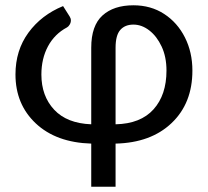

<svg xmlns="http://www.w3.org/2000/svg" viewBox="-20 -536 786 726"><path d="M417 170H325V7Q192.5 3 115.5 -69.2Q38.5 -141.5 38.5 -254.5Q38.5 -345.5 87.5 -412.5Q136.5 -479.5 218.5 -513L243.5 -473.5Q248 -466.5 248 -459Q248 -450.5 243.5 -443Q239 -435.5 233.5 -432.5Q186.5 -407.5 161.5 -361Q136.5 -314.5 136.5 -254Q136.5 -173 184.8 -121.2Q233 -69.5 325 -66V-355.5Q325 -439 367.5 -477.5Q410 -516 484.5 -516Q550.5 -516 600.8 -483.2Q651 -450.5 679.2 -394.5Q707.5 -338.5 707.5 -269Q707.5 -145.5 629 -70.8Q550.5 4 417 7ZM417 -66Q511.5 -68 560.5 -122.5Q609.5 -177 609.5 -269Q609.5 -321 591.2 -360Q573 -399 544.5 -421Q516 -443 484.5 -443Q452.5 -443 434.8 -422.8Q417 -402.5 417 -355.5Z"/></svg>

Font: Verano Sans Medium
Style: Regular
Weight: 500
Designer: Lukasz Dziedzic with Adam Twardoch and Botio Nikoltchev
Foundry: tyPoland Lukasz Dziedzic
Version: Version 3.001;December 28, 2019;FontCreator 12.0.0.2547 64-b